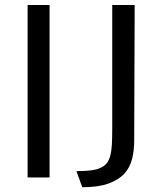

<svg xmlns="http://www.w3.org/2000/svg" viewBox="-20 -722 656 781"><path d="M92.3 0V-701.7H181.6V0ZM314.5 39.6 291 -25.9Q324.7 -25.9 348.6 -28.8Q372.6 -31.7 388.7 -39.1Q405.3 -46.9 414.6 -58.6Q432.1 -80.6 435.1 -134.3Q436.5 -160.2 436.5 -194.8V-701.7H527.8L525.9 -150.4Q525.9 -110.4 517.3 -75.7Q508.8 -41 485.8 -15.6Q462.4 9.8 421.1 24.7Q379.9 39.6 314.5 39.6Z"/></svg>

Font: Mako
Style: Regular
Weight: 400
Designer: vernon adams
Foundry: vernon adams
Version: Version 1.100; ttfautohint (v1.8.4.7-5d5b);gftools[0.9.33]